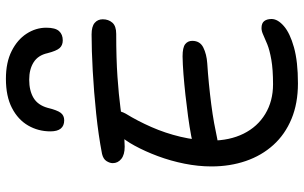

<svg xmlns="http://www.w3.org/2000/svg" viewBox="-214 -832 1053 666"><g transform="rotate(-90 313.0 -499.5)"><path d="M356.4 7Q287 7 233.2 -15.3Q179.4 -37.6 142.6 -78.3Q105.8 -119 87 -173.9Q68.2 -228.8 68.2 -293Q68.2 -339 77.8 -386.8Q87.4 -434.6 103.9 -478.9Q120.4 -523.2 140.4 -559.8Q157.8 -592 178.9 -615Q200 -638 226.8 -638Q241.2 -638 249.9 -633.3Q258.6 -628.6 259.6 -618.2Q260.6 -607.8 251 -590Q226.2 -549.8 204.9 -501.4Q183.6 -453 171.1 -400.4Q158.6 -347.8 157.8 -294.2Q157.8 -230.2 181.8 -181.7Q205.8 -133.2 250.3 -106.3Q294.8 -79.4 353.4 -79.4Q404.6 -79.4 438.2 -85.3Q471.8 -91.2 492 -99.4Q512.2 -107.6 524.9 -113.5Q537.6 -119.4 547.8 -119.4Q565.2 -119.4 572.4 -109.9Q579.6 -100.4 579.6 -84.6Q579.6 -63.2 555.1 -41.9Q530.6 -20.6 481.2 -6.8Q431.8 7 356.4 7ZM164.4 -273Q143 -268 130.4 -273.3Q117.8 -278.6 112.4 -290.3Q107 -302 107 -314Q107 -331.4 124.7 -344.6Q142.4 -357.8 173.6 -363.2Q205.6 -369.2 242.3 -374.2Q279 -379.2 316.5 -383.3Q354 -387.4 388.3 -390.1Q422.6 -392.8 449.8 -393.2Q480.8 -393.2 492.3 -384.1Q503.8 -375 503.8 -359.6Q503.8 -332.8 480.7 -321.3Q457.6 -309.8 426 -307.6Q391.2 -305.4 354.8 -301.8Q318.4 -298.2 283.5 -293.7Q248.6 -289.2 218.3 -283.7Q188 -278.2 164.4 -273ZM136.6 -594Q108.8 -594 94.2 -605.8Q79.6 -617.6 79.6 -635.4Q79.6 -645.6 86.7 -657Q93.8 -668.4 111.8 -672.6Q176 -685 251.5 -692.9Q327 -700.8 399.4 -704.8Q471.8 -708.8 526 -708.8Q553.4 -708.8 566 -698.2Q578.6 -687.6 578.6 -670Q578.6 -650.2 566.9 -636.8Q555.2 -623.4 528 -623.4Q441.2 -623.4 378.7 -619Q316.2 -614.6 271.7 -608.7Q227.2 -602.8 194.8 -598.4Q162.4 -594 136.6 -594ZM372.2 -1006Q429 -1006 468.5 -986.1Q508 -966.2 528.7 -934.2Q549.4 -902.2 549.4 -866Q549.4 -834.6 537.7 -821.7Q526 -808.8 505.6 -808.8Q488.4 -808.8 478.7 -819.7Q469 -830.6 461 -861.8Q453.8 -894.4 429.5 -909.8Q405.2 -925.2 369.2 -925.2Q331.2 -925.2 306.1 -910.3Q281 -895.4 271.4 -861.2Q263.4 -828.2 254.2 -816Q245 -803.8 228.2 -803.8Q209.4 -803.8 199.6 -815.6Q189.8 -827.4 189.8 -851.6Q189.8 -893.8 210.1 -928.9Q230.4 -964 270.9 -985Q311.4 -1006 372.2 -1006Z"/></g></svg>

Font: Shantell Sans Light
Style: Regular
Weight: 300
Designer: Stephen Nixon, Anya Danilova, Shantell Martin
Foundry: Arrow Type
Version: Version 1.011;[c5ecc13dd]